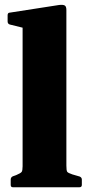

<svg xmlns="http://www.w3.org/2000/svg" viewBox="-20 -787 374 807"><path d="M75 0V-565H259V0ZM34 0Q25 0 25 -10V-32Q25 -42 34 -46L48 -51Q67 -59 71 -64.5Q75 -70 75 -88V-180H259V-91Q259 -70 262.5 -65Q266 -60 284 -54L315 -45Q324 -41 324 -32V-10Q324 0 314 0ZM75 -564V-716L94 -666L21 -684Q12 -687 12 -697V-723Q12 -734 22 -734L228 -766Q245 -768 252 -764Q259 -760 259 -745V-564Z"/></svg>

Font: Hahmlet ExtraBold
Style: Regular
Weight: 800
Designer: Minjoo Ham & Mark Frömberg
Foundry: hypertype
Version: Version 1.002